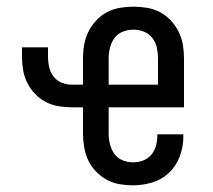

<svg xmlns="http://www.w3.org/2000/svg" viewBox="-20 -548 640 576"><path d="M379 8Q359 8 338.5 4.5Q318 1 300 -9Q282 -19 267.5 -34Q253 -49 244.5 -67.5Q236 -86 232.5 -106.5Q229 -127 229 -147V-226H196Q175 -226 155 -229.5Q135 -233 117.5 -242Q100 -251 85.5 -266Q71 -281 62 -299Q53 -317 49.5 -337Q46 -357 46 -377V-406H124V-377Q124 -362 127.5 -346.5Q131 -331 140.5 -318.5Q150 -306 165 -300Q180 -294 196 -294H229V-373Q229 -394 232.5 -414Q236 -434 245 -452.5Q254 -471 268.5 -486.5Q283 -502 301 -511.5Q319 -521 339.5 -524.5Q360 -528 380 -528Q401 -528 421.5 -524.5Q442 -521 460 -511.5Q478 -502 492.5 -486.5Q507 -471 516 -452.5Q525 -434 528.5 -414Q532 -394 532 -373V-226H306V-147Q306 -131 310 -115Q314 -99 323.5 -86Q333 -73 348 -67Q363 -61 379 -61Q395 -61 409.5 -66.5Q424 -72 434 -84Q444 -96 448 -111Q452 -126 452 -141V-145H530V-138Q530 -108 519.5 -79.5Q509 -51 488 -30.5Q467 -10 438 -1Q409 8 379 8ZM306 -294H454V-373Q454 -389 450.5 -405Q447 -421 437 -434Q427 -447 412 -453Q397 -459 380 -459Q364 -459 348.5 -453Q333 -447 323.5 -434Q314 -421 310 -405Q306 -389 306 -373Z"/></svg>

Font: Iosevka HT Extended
Style: Regular
Weight: 400
Width: 7
Monospace: yes
Designer: Belleve Invis
Foundry: Belleve Invis
Version: Version 32.3.0; ttfautohint (v1.8.4)